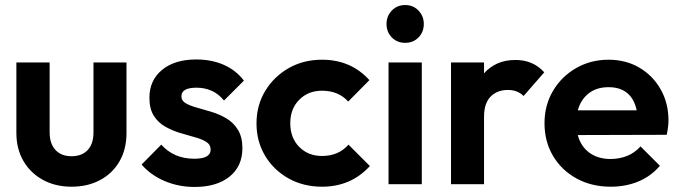

<svg xmlns="http://www.w3.org/2000/svg" viewBox="-20 -731 2696 762"><path d="M264 10Q200 10 150.5 -17Q101 -44 73 -92Q45 -140 45 -203V-483H177V-206Q177 -161 200 -136Q223 -111 264 -111Q305 -111 328 -135.5Q351 -160 351 -206V-483H482V-203Q482 -139 454.5 -91Q427 -43 377.5 -16.5Q328 10 264 10Z M752 11Q689 11 633.5 -12.5Q578 -36 542 -78L620 -157Q670 -101 751 -101Q816 -101 816 -137Q816 -157 798.5 -168Q781 -179 753 -186.5Q725 -194 694 -203.5Q663 -213 635.5 -228.5Q608 -244 590.5 -271.5Q573 -299 573 -343Q573 -412 623 -453.5Q673 -495 759 -495Q819 -495 867.5 -474Q916 -453 948 -411L869 -332Q847 -359 819.5 -371Q792 -383 760 -383Q700 -383 700 -349Q700 -331 717.5 -321Q735 -311 762.5 -303.5Q790 -296 821 -286.5Q852 -277 879.5 -260.5Q907 -244 924.5 -215.5Q942 -187 942 -143Q942 -71 891 -30Q840 11 752 11Z M1258 10Q1184 10 1125 -23Q1066 -56 1032 -113Q998 -170 998 -241Q998 -313 1032.5 -370Q1067 -427 1125.5 -460.5Q1184 -494 1258 -494Q1373 -494 1446 -413L1362 -328Q1323 -371 1258 -371Q1203 -371 1167.5 -335Q1132 -299 1132 -242Q1132 -184 1167.5 -148Q1203 -112 1258 -112Q1324 -112 1363 -157L1448 -72Q1373 10 1258 10Z M1588 -561Q1556 -561 1535 -582.5Q1514 -604 1514 -636Q1514 -667 1535 -689Q1556 -711 1588 -711Q1620 -711 1641 -689Q1662 -667 1662 -636Q1662 -604 1641 -582.5Q1620 -561 1588 -561ZM1522 0V-483H1654V0Z M1770 0V-483H1901V-440Q1923 -465 1954 -479Q1985 -493 2026 -493Q2096 -493 2140 -444L2058 -350Q2034 -374 1996 -374Q1953 -374 1927 -347.5Q1901 -321 1901 -267V0Z M2404 10Q2328 10 2268.5 -22.5Q2209 -55 2175 -112Q2141 -169 2141 -242Q2141 -313 2174.5 -370Q2208 -427 2266 -460.5Q2324 -494 2395 -494Q2464 -494 2517.5 -462.5Q2571 -431 2602 -376.5Q2633 -322 2633 -253Q2633 -228 2626 -196L2273 -195Q2285 -150 2319 -125Q2353 -100 2403 -100Q2439 -100 2469.5 -112.5Q2500 -125 2522 -150L2599 -73Q2563 -31 2513 -10.5Q2463 10 2404 10ZM2395 -385Q2348 -385 2316.5 -360.5Q2285 -336 2273 -293H2507Q2487 -385 2395 -385Z"/></svg>

Font: Outfit Semi Bold
Style: Regular
Weight: 600
Designer: Rodrigo Fuenzalida
Foundry: fragTYPE
Version: Version 1.000